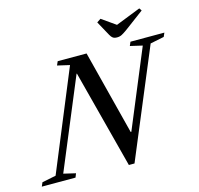

<svg xmlns="http://www.w3.org/2000/svg" viewBox="-196 -1097 1294 1249"><g transform="rotate(-15 451.0 -473.0)"><path d="M519.5 10.5 347 -651H344.5L92.5 -45.5L173.5 -26.5L163 0H-64L-52.5 -26.5L41 -45.5L318 -716.5L235.5 -735.5L247 -761.5H441.5L586.5 -194H591L808 -716.5L726 -735.5L737 -761.5H965.5L954 -735.5L861 -716.5L557.5 10.5ZM661 -811Q643 -811 633 -818Q623 -825 614.5 -841L561 -938.5L587 -956L681 -890L848.5 -956L860 -939L728.5 -841Q707.5 -826 693.2 -818.5Q679 -811 661 -811Z"/></g></svg>

Font: Libre Caslon Text Medium Italic
Style: Regular
Weight: 500
Italic angle: -22.583°
Designer: Pablo Impallari, Rodrigo Fuenzalida, Katja Schimmel
Foundry: Pablo Impallari, Rodrigo Fuenzalida
Version: Version 2.000